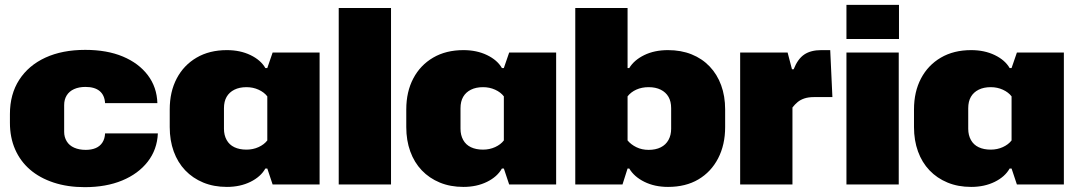

<svg xmlns="http://www.w3.org/2000/svg" viewBox="-20 -762 4454 793"><path d="M330 11Q259 11 201.5 -8Q144 -27 104 -61.5Q64 -96 42.5 -145Q21 -194 21 -255V-291Q21 -373 59.5 -432.5Q98 -492 167.5 -524Q237 -556 332 -556Q422 -556 487.5 -528.5Q553 -501 590.5 -451.5Q628 -402 630 -336H414Q412 -369 391.5 -386Q371 -403 333 -403Q306 -403 286 -394Q266 -385 255.5 -368Q245 -351 245 -328V-217Q245 -196 255.5 -178.5Q266 -161 286.5 -152Q307 -143 334 -143Q358 -143 375.5 -150.5Q393 -158 403 -173.5Q413 -189 414 -211H632Q629 -144 590 -94Q551 -44 484.5 -16.5Q418 11 330 11Z M917 10Q863 10 819.5 -8Q776 -26 745 -58.5Q714 -91 697.5 -136.5Q681 -182 681 -237V-310Q681 -383 710 -438Q739 -493 792 -524Q845 -555 917 -555Q972 -555 1014.5 -534.5Q1057 -514 1076 -481H1084L1106 -545H1300V0H1106L1084 -66H1076Q1057 -32 1014.5 -11Q972 10 917 10ZM998 -144Q1025 -144 1048 -154.5Q1071 -165 1084 -182V-364Q1071 -381 1048 -391.5Q1025 -402 998 -402Q969 -402 948 -391.5Q927 -381 916 -362Q905 -343 905 -315V-230Q905 -204 916 -184Q927 -164 948 -154Q969 -144 998 -144Z M1379 0V-729H1595V0Z M1894 10Q1840 10 1796.5 -8Q1753 -26 1722 -58.5Q1691 -91 1674.5 -136.5Q1658 -182 1658 -237V-310Q1658 -383 1687 -438Q1716 -493 1769 -524Q1822 -555 1894 -555Q1949 -555 1991.5 -534.5Q2034 -514 2053 -481H2061L2083 -545H2277V0H2083L2061 -66H2053Q2034 -32 1991.5 -11Q1949 10 1894 10ZM1975 -144Q2002 -144 2025 -154.5Q2048 -165 2061 -182V-364Q2048 -381 2025 -391.5Q2002 -402 1975 -402Q1946 -402 1925 -391.5Q1904 -381 1893 -362Q1882 -343 1882 -315V-230Q1882 -204 1893 -184Q1904 -164 1925 -154Q1946 -144 1975 -144Z M2739 10Q2684 10 2641.5 -11Q2599 -32 2579 -66H2572L2551 0H2356V-729H2572V-481H2579Q2599 -514 2641 -534.5Q2683 -555 2739 -555Q2793 -555 2836.5 -537.5Q2880 -520 2911 -487.5Q2942 -455 2958.5 -410Q2975 -365 2975 -310V-237Q2975 -164 2946 -108Q2917 -52 2864.5 -21Q2812 10 2739 10ZM2659 -143Q2688 -143 2709 -153.5Q2730 -164 2741 -184Q2752 -204 2752 -230V-315Q2752 -343 2741 -362Q2730 -381 2709 -391.5Q2688 -402 2659 -402Q2631 -402 2608.5 -392Q2586 -382 2572 -364V-182Q2586 -165 2608.5 -154Q2631 -143 2659 -143Z M3037 0V-545H3233L3251 -476H3258Q3275 -519 3302 -537Q3329 -555 3372 -555H3409L3418 -361H3342Q3319 -361 3302.5 -355.5Q3286 -350 3274.5 -340.5Q3263 -331 3253 -318V0Z M3476 0V-545H3692V0ZM3476 -601V-742H3693V-601Z M3991 10Q3937 10 3893.5 -8Q3850 -26 3819 -58.5Q3788 -91 3771.5 -136.5Q3755 -182 3755 -237V-310Q3755 -383 3784 -438Q3813 -493 3866 -524Q3919 -555 3991 -555Q4046 -555 4088.5 -534.5Q4131 -514 4150 -481H4158L4180 -545H4374V0H4180L4158 -66H4150Q4131 -32 4088.5 -11Q4046 10 3991 10ZM4072 -144Q4099 -144 4122 -154.5Q4145 -165 4158 -182V-364Q4145 -381 4122 -391.5Q4099 -402 4072 -402Q4043 -402 4022 -391.5Q4001 -381 3990 -362Q3979 -343 3979 -315V-230Q3979 -204 3990 -184Q4001 -164 4022 -154Q4043 -144 4072 -144Z"/></svg>

Font: Hubot Sans Condensed ExtraLight Black
Style: Regular
Weight: 900
Version: Version 2.000